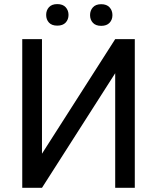

<svg xmlns="http://www.w3.org/2000/svg" viewBox="-20 -898 753 918"><path d="M530.8 -710.9H624.5V0H530.8V-547.9L180.7 0H86.4V-710.9H180.7V-163.1ZM200.7 -826.7Q200.7 -848.6 214.1 -863.5Q227.5 -878.4 253.9 -878.4Q280.3 -878.4 293.9 -863.5Q307.6 -848.6 307.6 -826.7Q307.6 -804.7 293.9 -790Q280.3 -775.4 253.9 -775.4Q227.5 -775.4 214.1 -790Q200.7 -804.7 200.7 -826.7ZM410.6 -825.7Q410.6 -847.7 424.1 -862.8Q437.5 -877.9 463.9 -877.9Q490.2 -877.9 503.9 -862.8Q517.6 -847.7 517.6 -825.7Q517.6 -803.7 503.9 -789.1Q490.2 -774.4 463.9 -774.4Q437.5 -774.4 424.1 -789.1Q410.6 -803.7 410.6 -825.7Z"/></svg>

Font: SteelSelectRoboto
Style: Roboto-Regular
Weight: 400
Designer: Google
Version: Version 2.137; 2017